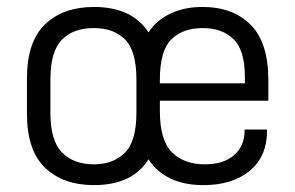

<svg xmlns="http://www.w3.org/2000/svg" viewBox="-20 -534 861 560"><path d="M446.3 -240.2V-210Q446.3 -125 481.4 -89.8Q516.6 -54.7 578.1 -54.7Q631.8 -54.7 662.1 -81.1Q693.4 -107.4 693.4 -153.3V-156.2H758.8V-151.4Q758.8 -79.1 710 -37.1Q659.2 5.9 573.2 5.9Q462.9 5.9 413.1 -69.3Q366.2 5.9 253.9 5.9Q165 5.9 112.3 -43.9Q58.6 -94.7 58.6 -202.1V-305.7Q58.6 -413.1 112.3 -463.9Q165 -513.7 253.9 -513.7Q365.2 -513.7 413.1 -439.5Q436.5 -475.6 478.5 -495.1Q518.6 -513.7 570.3 -513.7Q659.2 -513.7 710.9 -461.9Q762.7 -410.2 762.7 -299.8V-240.2ZM377.9 -301.8Q377.9 -385.7 344.7 -418.9Q311.5 -452.1 253.9 -452.1Q194.3 -452.1 161.1 -418.9Q127 -384.8 127 -301.8V-206.1Q127 -123 161.1 -88.9Q195.3 -54.7 253.9 -54.7Q310.5 -54.7 344.7 -88.9Q377.9 -122.1 377.9 -206.1ZM479.5 -418.9Q446.3 -385.7 446.3 -301.8V-291H694.3V-308.6Q694.3 -387.7 661.1 -419.9Q627.9 -452.1 571.3 -452.1Q512.7 -452.1 479.5 -418.9Z"/></svg>

Font: Dinish
Style: Regular
Weight: 400
Designer: Bert Driehuis
Foundry: Playbeing
Version: Version 3.006; git-39231f3c-release